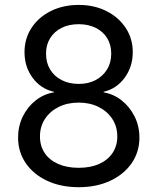

<svg xmlns="http://www.w3.org/2000/svg" viewBox="-20 -758 646 788"><path d="M303.2 10.3Q230 10.3 173.8 -15.9Q117.7 -42 85.9 -88.1Q54.2 -134.3 54.2 -193.4Q54.2 -240.2 73.5 -279.8Q92.8 -319.3 126.2 -345.7Q159.7 -372.1 201.2 -378.9V-381.3Q147 -393.6 113.8 -438.7Q80.6 -483.9 80.6 -543.9Q80.6 -599.6 109.4 -643.6Q138.2 -687.5 188.5 -712.6Q238.8 -737.8 303.2 -737.8Q366.7 -737.8 416.7 -712.6Q466.8 -687.5 495.8 -643.6Q524.9 -599.6 524.9 -543.9Q524.9 -484.4 491.7 -439Q458.5 -393.6 405.3 -381.3V-378.9Q446.3 -372.1 479.5 -345.7Q512.7 -319.3 532.5 -279.8Q552.2 -240.2 552.2 -193.4Q552.2 -134.3 520.3 -88.1Q488.3 -42 432.1 -15.9Q376 10.3 303.2 10.3ZM303.2 -69.3Q351.6 -69.3 387 -85.2Q422.4 -101.1 441.9 -130.1Q461.4 -159.2 461.4 -197.8Q461.4 -238.8 440.9 -270Q420.4 -301.3 384.5 -319.1Q348.6 -336.9 303.2 -336.9Q256.8 -336.9 220.9 -319.1Q185.1 -301.3 164.6 -270Q144 -238.8 144 -197.8Q144 -159.2 163.3 -130.1Q182.6 -101.1 218.5 -85.2Q254.4 -69.3 303.2 -69.3ZM303.2 -413.6Q342.3 -413.6 372.1 -429.2Q401.9 -444.8 419.2 -472.7Q436.5 -500.5 436.5 -537.6Q436.5 -574.2 419.9 -601.3Q403.3 -628.4 373 -643.6Q342.8 -658.7 303.2 -658.7Q262.7 -658.7 232.7 -643.6Q202.6 -628.4 185.8 -601.3Q168.9 -574.2 168.9 -537.6Q168.9 -500.5 185.8 -472.7Q202.6 -444.8 233.2 -429.2Q263.7 -413.6 303.2 -413.6Z"/></svg>

Font: Inter 20pt
Style: Regular
Weight: 400
Version: Version 4.001;git-66647c0bb